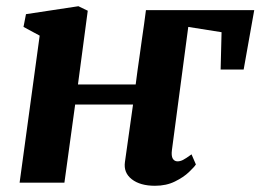

<svg xmlns="http://www.w3.org/2000/svg" viewBox="-20 -587 837 617"><path d="M416 -315.5Q418.5 -337 422 -361Q425.5 -385 429 -410.2Q432.5 -435.5 436 -460.5Q439.5 -485.5 443 -509.2Q446.5 -533 449 -554.5H797L763 -363.5H689L692 -483.5L585 -500.5L532.5 -105Q530 -86 535.2 -77.2Q540.5 -68.5 550.5 -68.5Q559 -68.5 568 -73Q577 -77.5 595.5 -91L609.5 -58.5Q604.5 -50.5 587.2 -34Q570 -17.5 542.2 -3.8Q514.5 10 478 10Q430.5 10 403.5 -11Q376.5 -32 381.5 -66.5L407.5 -251H221.5L187 0H43L107.5 -472.5L55.5 -500.5L63.5 -541.5L232 -567L262 -552.5L230.5 -315.5Z"/></svg>

Font: Merriweather 20pt ExtraBold
Style: Italic
Weight: 800
Italic angle: -7.8°
Version: Version 2.101